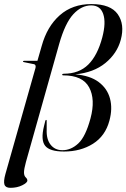

<svg xmlns="http://www.w3.org/2000/svg" viewBox="-42 -733 621 944"><path d="M-15.5 123 132.5 -399Q134.5 -406 132.2 -411.8Q130 -417.5 119.5 -418.5L75.5 -427.5Q70.5 -428.5 71 -431Q71.5 -434 76.5 -434H142L163 -507Q189.5 -603 251.8 -658Q314 -713 407.5 -713Q502 -713 537 -663Q572 -613 552 -538Q534 -470.5 476.2 -423.2Q418.5 -376 328 -367.5Q400.5 -361.5 443 -329.8Q485.5 -298 498.8 -248.5Q512 -199 496 -140Q476 -64.5 415.2 -26.2Q354.5 12 272.5 12Q202 12 179.8 -16.5Q157.5 -45 174.5 -113.5Q179 -134.5 180.8 -139Q182.5 -143.5 184.5 -143.5Q187.5 -143.5 187.5 -140V-96.5Q185.5 -48.5 206.8 -21.5Q228 5.5 265 5.5Q307.5 5.5 343.2 -28Q379 -61.5 403 -151Q428 -244.5 396.2 -303.5Q364.5 -362.5 269 -362.5Q262.5 -362.5 264 -366.5Q264.5 -370.5 271.5 -370.5Q346.5 -370.5 392 -415.5Q437.5 -460.5 461 -549.5Q480 -622 465.5 -664.2Q451 -706.5 406.5 -706.5Q358.5 -706.5 318.2 -662.8Q278 -619 249 -517L85.5 63.5Q76 98.5 76 114.5Q76 131 84.2 138.8Q92.5 146.5 92.5 154.5Q92.5 165.5 67.2 178Q42 190.5 9 190.5Q-14.5 190.5 -20 174.8Q-25.5 159 -15.5 123Z"/></svg>

Font: Fraunces 144pt
Style: Italic
Weight: 400
Italic angle: -16°
Version: Version 1.000;[b76b70a41]